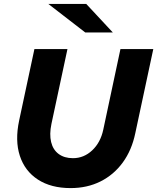

<svg xmlns="http://www.w3.org/2000/svg" viewBox="-20 -951 804 982"><path d="M341 11Q241 11 174 -32.5Q107 -76 81.5 -154Q56 -232 78 -335L156 -700H325L243 -317Q232 -264 241.5 -224.5Q251 -185 280 -163.5Q309 -142 353 -142Q409 -142 451.5 -182Q494 -222 508 -287L596 -700H764L672 -270Q654 -183 608 -120Q562 -57 494 -23Q426 11 341 11ZM416 -785 227 -931H421L557 -785Z"/></svg>

Font: Red Hat Text VF
Style: Italic
Weight: 400
Italic angle: -12°
Designer: Pentagram, MCKL
Foundry: Pentagram, MCKL
Version: Version 1.023